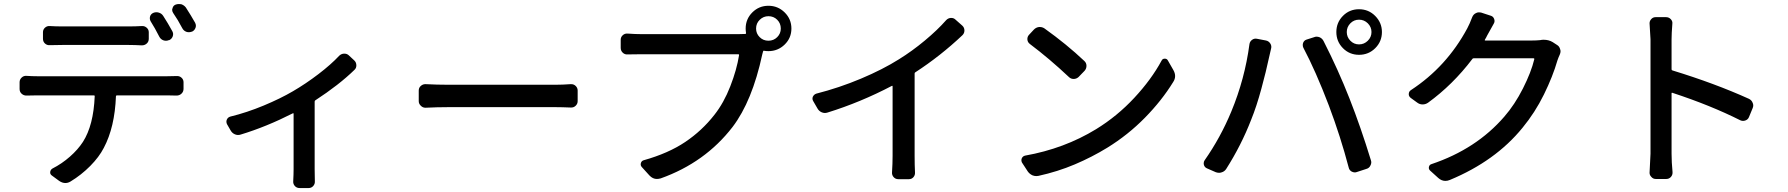

<svg xmlns="http://www.w3.org/2000/svg" viewBox="-20 -869 9040 971"><path d="M851.6 -710.9Q858.4 -698.2 853.5 -685.1Q848.6 -671.9 835.9 -666H834Q820.3 -660.2 806.6 -665Q793 -669.9 786.1 -682.6Q762.7 -728.5 742.2 -760.7Q735.4 -772.5 738.8 -785.2Q742.2 -797.9 754.9 -803.7Q768.6 -809.6 783.2 -805.2Q797.9 -800.8 805.7 -788.1Q829.1 -752 851.6 -710.9ZM631.8 -641.6H294.9Q266.6 -641.6 231.4 -640.6Q217.8 -639.6 207.5 -648.9Q197.3 -658.2 197.3 -672.9V-706.1Q197.3 -719.7 207.5 -729Q217.8 -738.3 231.4 -737.3Q262.7 -735.4 293.9 -735.4H631.8Q664.1 -735.4 697.3 -737.3Q710.9 -738.3 721.7 -729Q732.4 -719.7 732.4 -706.1V-672.9Q732.4 -658.2 722.2 -648.9Q711.9 -639.6 697.3 -639.6Q659.2 -641.6 631.8 -641.6ZM169.9 -483.4H824.2Q849.6 -483.4 873 -484.4Q887.7 -485.4 897.9 -476.1Q908.2 -466.8 908.2 -453.1V-419.9Q908.2 -405.3 897.9 -395.5Q887.7 -385.7 873 -385.7Q844.7 -386.7 824.2 -386.7H571.3Q567.4 -386.7 566.4 -382.8Q560.5 -225.6 504.9 -121.1Q481.4 -75.2 436.5 -29.8Q391.6 15.6 336.9 48.8Q324.2 56.6 310.5 56.6Q294.9 56.6 279.3 45.9L242.2 18.6Q232.4 11.7 233.9 0.5Q235.4 -10.7 245.1 -16.6Q293 -41 333.5 -76.7Q374 -112.3 399.4 -151.4Q453.1 -235.4 459 -382.8Q459 -386.7 455.1 -386.7H169.9Q141.6 -386.7 113.3 -385.7Q99.6 -385.7 89.4 -395Q79.1 -404.3 79.1 -418.9V-453.1Q79.1 -466.8 89.4 -476.6Q99.6 -486.3 113.3 -485.4Q142.6 -483.4 169.9 -483.4ZM855.5 -803.7Q850.6 -811.5 850.6 -819.3Q850.6 -823.2 852.5 -827.1Q855.5 -840.8 868.2 -845.7Q876 -848.6 884.8 -848.6Q890.6 -848.6 896.5 -847.7Q911.1 -842.8 919.9 -831.1Q945.3 -792 966.8 -753.9Q970.7 -746.1 970.7 -739.3Q970.7 -733.4 968.8 -728.5Q963.9 -714.8 951.2 -709H950.2Q942.4 -706.1 935.5 -706.1Q928.7 -706.1 922.9 -708Q909.2 -712.9 902.3 -725.6Q879.9 -768.6 855.5 -803.7Z M1695.3 -586.9Q1705.1 -596.7 1718.8 -597.7Q1720.7 -597.7 1721.7 -597.7Q1734.4 -597.7 1743.2 -589.8L1771.5 -563.5Q1782.2 -553.7 1782.2 -538.1Q1782.2 -524.4 1772.5 -515.6Q1694.3 -439.5 1574.2 -361.3Q1571.3 -359.4 1571.3 -354.5V-13.7Q1571.3 21.5 1572.3 47.9Q1573.2 61.5 1564 71.8Q1554.7 82 1541 82H1495.1Q1480.5 82 1471.2 71.8Q1461.9 61.5 1462.9 47.9Q1464.8 11.7 1464.8 -13.7V-293.9Q1464.8 -297.9 1460.9 -295.9Q1326.2 -227.5 1197.3 -188.5Q1182.6 -183.6 1168.5 -189.5Q1154.3 -195.3 1146.5 -209L1127.9 -241.2Q1125 -247.1 1125 -253.9Q1125 -258.8 1127 -263.7Q1131.8 -275.4 1144.5 -279.3Q1228.5 -299.8 1314 -335.4Q1399.4 -371.1 1460.9 -407.2Q1526.4 -445.3 1590.3 -494.1Q1654.3 -543 1695.3 -586.9Z M2132.8 -324.2Q2131.8 -324.2 2130.9 -324.2Q2118.2 -324.2 2108.4 -334Q2097.7 -343.8 2097.7 -357.4V-411.1Q2097.7 -425.8 2108.4 -434.6Q2118.2 -443.4 2130.9 -443.4Q2131.8 -443.4 2132.8 -443.4Q2190.4 -440.4 2246.1 -440.4H2789.1Q2825.2 -440.4 2866.2 -443.4Q2880.9 -444.3 2891.1 -434.6Q2901.4 -424.8 2901.4 -411.1V-357.4Q2901.4 -343.8 2891.1 -334Q2880.9 -324.2 2866.2 -325.2Q2821.3 -327.1 2790 -327.1H2246.1Q2190.4 -327.1 2132.8 -324.2Z M3866.2 -663.1Q3892.6 -663.1 3910.6 -681.2Q3928.7 -699.2 3928.7 -724.6Q3928.7 -751 3910.6 -769Q3892.6 -787.1 3866.2 -787.1Q3840.8 -787.1 3822.3 -769Q3803.7 -751 3803.7 -724.6Q3803.7 -699.2 3821.8 -681.2Q3839.8 -663.1 3866.2 -663.1ZM3226.6 -696.3H3711.9Q3736.3 -696.3 3750 -697.3Q3753.9 -698.2 3752.9 -702.1Q3751 -713.9 3751 -724.6Q3751 -772.5 3784.7 -806.2Q3818.4 -839.8 3866.2 -839.8Q3914.1 -839.8 3948.2 -806.2Q3982.4 -772.5 3982.4 -724.6Q3982.4 -676.8 3948.2 -643.6Q3914.1 -610.4 3866.2 -610.4Q3854.5 -610.4 3843.8 -612.3Q3839.8 -613.3 3838.9 -608.4L3835 -593.8Q3784.2 -357.4 3684.6 -226.6Q3545.9 -46.9 3321.3 33.2Q3310.5 36.1 3301.8 36.1Q3281.2 36.1 3264.6 18.6L3225.6 -24.4Q3217.8 -33.2 3221.2 -44.4Q3224.6 -55.7 3235.4 -58.6Q3360.4 -93.8 3445.3 -150.9Q3530.3 -208 3592.8 -288.1Q3640.6 -348.6 3673.3 -432.6Q3706.1 -516.6 3717.8 -590.8Q3717.8 -594.7 3713.9 -594.7H3226.6Q3195.3 -594.7 3153.3 -593.8Q3139.6 -592.8 3129.4 -602.5Q3119.1 -612.3 3119.1 -627V-668Q3119.1 -681.6 3129.4 -690.9Q3139.6 -700.2 3153.3 -699.2Q3193.4 -696.3 3226.6 -696.3Z M4608.4 -502.9Q4605.5 -501 4605.5 -497.1V-81.1Q4605.5 -33.2 4607.4 2.9Q4608.4 16.6 4599.6 26.9Q4590.8 37.1 4577.1 37.1H4522.5Q4508.8 37.1 4499.5 26.9Q4490.2 16.6 4491.2 2.9Q4494.1 -42 4494.1 -81.1V-432.6Q4494.1 -436.5 4490.2 -434.6Q4332 -351.6 4165 -299.8Q4150.4 -294.9 4136.2 -300.8Q4122.1 -306.6 4114.3 -320.3L4092.8 -357.4Q4088.9 -363.3 4088.9 -370.1Q4088.9 -375 4090.8 -379.9Q4096.7 -391.6 4108.4 -395.5Q4223.6 -424.8 4334 -471.2Q4444.3 -517.6 4526.4 -569.3Q4592.8 -610.4 4656.7 -663.6Q4720.7 -716.8 4764.6 -766.6Q4774.4 -777.3 4788.1 -778.3Q4790 -778.3 4791 -778.3Q4803.7 -778.3 4812.5 -769.5L4846.7 -739.3Q4857.4 -729.5 4857.4 -714.8Q4857.4 -701.2 4847.7 -691.4Q4736.3 -585.9 4608.4 -502.9Z M5188.5 -646.5Q5176.8 -655.3 5175.8 -668.9Q5174.8 -682.6 5183.6 -692.4L5209 -719.7Q5219.7 -730.5 5234.4 -732.4Q5237.3 -732.4 5239.3 -732.4Q5251 -732.4 5261.7 -725.6Q5374 -645.5 5463.9 -560.5Q5474.6 -550.8 5474.6 -536.1Q5474.6 -521.5 5464.8 -510.7L5434.6 -479.5Q5423.8 -469.7 5409.7 -469.7Q5395.5 -469.7 5385.7 -479.5Q5286.1 -573.2 5188.5 -646.5ZM5231.4 20.5Q5225.6 21.5 5220.7 21.5Q5210.9 21.5 5201.2 17.6Q5186.5 10.7 5177.7 -2L5148.4 -46.9Q5145.5 -52.7 5145.5 -58.6Q5145.5 -63.5 5147.5 -68.4Q5152.3 -79.1 5164.1 -82Q5362.3 -117.2 5523.4 -215.8Q5629.9 -281.2 5716.3 -374Q5802.7 -466.8 5854.5 -562.5Q5859.4 -572.3 5870.1 -572.3Q5871.1 -572.3 5871.1 -572.3Q5881.8 -572.3 5886.7 -562.5L5914.1 -514.6Q5922.9 -499 5922.9 -484.4Q5922.9 -468.8 5913.1 -454.1Q5855.5 -360.4 5770 -273.4Q5684.6 -186.5 5580.1 -122.1Q5502 -74.2 5415.5 -37.6Q5329.1 -1 5231.4 20.5Z M6809.1 -751Q6791 -732.4 6791 -707Q6791 -681.6 6809.1 -663.1Q6827.1 -644.5 6853 -644.5Q6878.9 -644.5 6897.5 -663.1Q6916 -681.6 6916 -707Q6916 -732.4 6897.5 -751Q6878.9 -769.5 6853 -769.5Q6827.1 -769.5 6809.1 -751ZM6738.3 -707Q6738.3 -754.9 6771.5 -788.6Q6804.7 -822.3 6853 -822.3Q6901.4 -822.3 6935.1 -788.1Q6968.8 -753.9 6968.8 -707Q6968.8 -659.2 6935.1 -625.5Q6901.4 -591.8 6853 -591.8Q6804.7 -591.8 6771.5 -625.5Q6738.3 -659.2 6738.3 -707ZM6207 -304.7Q6275.4 -469.7 6298.8 -645.5Q6300.8 -659.2 6312 -667.5Q6323.2 -675.8 6336.9 -672.9L6382.8 -664.1Q6396.5 -661.1 6404.3 -648.9Q6412.1 -636.7 6408.2 -623Q6402.3 -598.6 6396.5 -572.3Q6383.8 -511.7 6359.4 -421.4Q6335 -331.1 6307.6 -263.7Q6257.8 -134.8 6180.7 -13.7Q6171.9 -1 6157.2 2.9Q6151.4 4.9 6145.5 4.9Q6136.7 4.9 6128.9 2L6084 -17.6Q6072.3 -22.5 6068.4 -35.2Q6067.4 -39.1 6067.4 -43Q6067.4 -51.8 6072.3 -58.6Q6152.3 -172.9 6207 -304.7ZM6700.2 -335.9Q6633.8 -509.8 6571.3 -627.9Q6568.4 -633.8 6568.4 -641.6Q6568.4 -646.5 6570.3 -652.3Q6575.2 -665 6587.9 -668.9L6625 -680.7Q6631.8 -683.6 6637.7 -683.6Q6645.5 -683.6 6653.3 -680.7Q6667 -674.8 6673.8 -661.1Q6748 -515.6 6804.7 -371.1Q6861.3 -227.5 6913.1 -58.6Q6915 -52.7 6915 -47.9Q6915 -39.1 6910.2 -31.2Q6904.3 -18.6 6889.6 -14.6L6841.8 1Q6836.9 2.9 6832 2.9Q6824.2 2.9 6816.4 -1Q6803.7 -7.8 6800.8 -21.5Q6759.8 -177.7 6700.2 -335.9Z M7768.6 -666Q7777.3 -668 7786.1 -668Q7812.5 -668 7832 -656.2L7854.5 -641.6Q7866.2 -634.8 7870.1 -620.1Q7872.1 -615.2 7872.1 -609.4Q7872.1 -601.6 7868.2 -592.8Q7861.3 -578.1 7856.4 -563.5Q7833 -482.4 7788.1 -391.1Q7743.2 -299.8 7679.7 -222.7Q7543 -54.7 7312.5 41Q7300.8 45.9 7290 45.9Q7270.5 45.9 7253.9 31.2L7212.9 -5.9Q7204.1 -13.7 7206.5 -24.9Q7209 -36.1 7219.7 -39.1Q7446.3 -115.2 7587.9 -279.3Q7640.6 -339.8 7682.1 -421.9Q7723.6 -503.9 7739.3 -569.3Q7740.2 -574.2 7735.4 -574.2H7432.6Q7427.7 -574.2 7425.8 -570.3Q7327.1 -440.4 7202.1 -349.6Q7189.5 -340.8 7174.3 -340.8Q7159.2 -340.8 7146.5 -350.6L7114.3 -374Q7104.5 -381.8 7104.5 -392.6Q7104.5 -406.2 7115.2 -413.1Q7295.9 -531.2 7400.4 -725.6Q7412.1 -747.1 7425.8 -783.2Q7431.6 -796.9 7444.3 -802.7Q7451.2 -806.6 7459 -806.6Q7464.8 -806.6 7469.7 -805.7L7520.5 -789.1Q7532.2 -785.2 7536.6 -772.5Q7541 -759.8 7534.2 -749Q7523.4 -730.5 7501 -689.5Q7496.1 -678.7 7489.3 -668Q7487.3 -664.1 7491.2 -664.1H7726.6Q7749 -664.1 7768.6 -666Z M8825.2 -369.1Q8838.9 -362.3 8843.8 -348.6Q8846.7 -342.8 8846.7 -335.9Q8846.7 -329.1 8843.8 -322.3L8825.2 -277.3Q8820.3 -264.6 8807.1 -259.8Q8793.9 -254.9 8781.2 -260.7Q8631.8 -335.9 8438.5 -399.4Q8433.6 -401.4 8433.6 -396.5V-91.8Q8433.6 -49.8 8438.5 1Q8439.5 15.6 8430.2 25.9Q8420.9 36.1 8407.2 36.1H8353.5Q8339.8 36.1 8331.1 25.4Q8322.3 16.6 8322.3 4.9L8327.1 -91.8V-669.9L8322.3 -751Q8322.3 -762.7 8330.1 -771.5Q8338.9 -782.2 8352.5 -782.2H8406.2Q8419.9 -782.2 8429.7 -772Q8439.5 -761.7 8437.5 -748Q8433.6 -699.2 8433.6 -669.9V-518.6Q8433.6 -513.7 8438.5 -512.7Q8652.3 -447.3 8825.2 -369.1Z"/></svg>

Font: Gen Jyuu Gothic L Monospace Medium
Style: Regular
Weight: 500
Designer: [Source Han Sans]
Ryoko NISHIZUKA  (kana & ideographs); Paul D. Hunt (Latin, Greek & Cyrillic); Wenlong ZHANG  (bopomofo
Version: Version 1.002.20150607